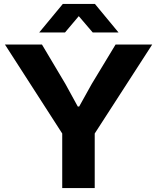

<svg xmlns="http://www.w3.org/2000/svg" viewBox="-20 -955 799 975"><path d="M296 0V-277L5 -729H193L312 -529L375 -414H382L446 -529L567 -729H753L461 -277V0ZM179 -790 299 -935H462L582 -790H451L380 -873L310 -790Z"/></svg>

Font: Mona Sans SemiExpanded
Style: Bold
Weight: 700
Width: 6
Designer: Deni Anggara
Foundry: GitHub
Version: Version 2.000